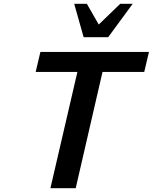

<svg xmlns="http://www.w3.org/2000/svg" viewBox="-20 -997 809 1017"><path d="M683 -977H617L503 -867L440 -977H373L423 -800H553ZM744 -616 769 -722H194L169 -616H390L247 0H381L523 -616Z"/></svg>

Font: Perun SemiBold Italic
Style: Regular
Weight: 400
Italic angle: -12°
Foundry: Copyright (c) Stefan Peev, Context Ltd, 2016
Version: Version 1.026